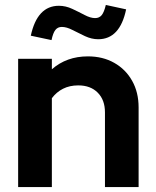

<svg xmlns="http://www.w3.org/2000/svg" viewBox="-20 -760 633 780"><path d="M53.7 0V-521H190.7V-478.5Q250.4 -531 337.2 -531Q397.8 -531 444.1 -504.7Q490.5 -478.5 516.8 -431.7Q543.1 -385 543.1 -323.4V0H406.4V-303.4Q406.4 -354 377.1 -383.5Q347.9 -413.1 297.9 -413.1Q262.9 -413.1 236.1 -399.5Q209.4 -386 190.7 -361.1V0ZM189.3 -597.1 105.1 -615Q131.4 -736.5 219.2 -736.5Q246.9 -736.5 273.5 -724Q300 -711.6 323.7 -699.1Q347.5 -686.5 366.3 -686.5Q383.3 -686.5 393.1 -698.4Q402.9 -710.3 409.9 -739.9L492.4 -722Q467.1 -600.6 379 -600.6Q352.3 -600.6 325.4 -613.1Q298.5 -625.7 274.6 -638.1Q250.8 -650.6 231.2 -650.6Q214.6 -650.6 205 -638.3Q195.3 -626 189.3 -597.1Z"/></svg>

Font: Red Hat Display VF
Style: Regular
Weight: 300
Designer: Pentagram, MCKL
Foundry: Pentagram, MCKL
Version: Version 1.023